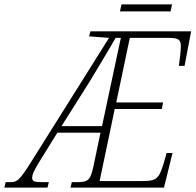

<svg xmlns="http://www.w3.org/2000/svg" viewBox="-79 -857 893 877"><path d="M469 -805H700L707 -837H476ZM-59 0H138L144 -25H116C75 -25 68 -29 68 -46C68 -59 73 -72 100 -117L183 -251H380L348 -98C333 -29 322 -25 265 -25H249L243 0H670L709 -158H682L669 -112C647 -41 637 -30 571 -30H376L445 -359H660L666 -389H452L514 -684H689C739 -684 747 -676 747 -642C747 -625 741 -575 738 -556H764L794 -714H334L328 -691L419 -684L63 -117C7 -27 -3 -25 -36 -25H-53ZM202 -281 329 -482C369 -548 422 -636 449 -684H473L387 -281Z"/></svg>

Font: Noto Serif Condensed ExtraLight
Style: Italic
Weight: 200
Width: 3
Italic angle: -12°
Designer: Monotype Design Team
Foundry: Monotype Imaging Inc.
Version: Version 2.013